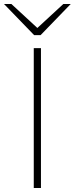

<svg xmlns="http://www.w3.org/2000/svg" viewBox="-59 -941 374 961"><path d="M110 -700H146V0H110ZM112 -765 -39 -921H-2L128 -801L258 -921H295L144 -765Z"/></svg>

Font: Overpass Thin
Style: Regular
Weight: 100
Designer: Delve Withrington, Thomas Jockin
Foundry: Delve Fonts
Version: Version 3.000;DELV;Overpass